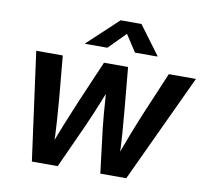

<svg xmlns="http://www.w3.org/2000/svg" viewBox="-82 -844 1016 936"><g transform="rotate(10 426.0 -376.5)"><path d="M134.3 0 61.5 -535.6H192.9L211.9 -328.1Q216.3 -274.9 220.5 -213.6Q224.6 -152.3 226.6 -82H210Q234.9 -150.9 259.8 -212.2Q284.7 -273.4 307.6 -328.1L397 -535.6H516.1L535.2 -328.1Q540 -274.9 544.7 -213.6Q549.3 -152.3 551.3 -82H535.2Q559.6 -150.9 583.3 -211.9Q606.9 -272.9 629.9 -328.1L717.8 -535.6H852.1L601.6 0H473.1L446.3 -220.2Q442.9 -252 439.7 -288.3Q436.5 -324.7 434.1 -363.3Q431.6 -401.9 428.7 -438H452.6Q438 -401.9 422.6 -363.5Q407.2 -325.2 392.1 -288.6Q377 -252 362.3 -219.7L262.2 0ZM400.4 -610.4H290L290.5 -612.8L440.9 -753.4H543.9L648.4 -612.8L647.9 -610.4H537.1L482.9 -693.8Z"/></g></svg>

Font: Inter 20pt SemiBold
Style: Italic
Weight: 600
Italic angle: -9.3988°
Version: Version 4.001;git-66647c0bb